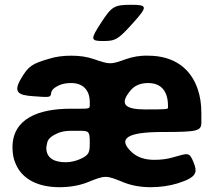

<svg xmlns="http://www.w3.org/2000/svg" viewBox="-20 -770 884 800"><path d="M786 -95C769 -137 763 -132 703 -115C680 -108 654 -104 623 -104C583 -104 552 -115 530 -135C468 -192 508 -220 656 -220C804 -220 819 -224 819 -260V-299C819 -336 814 -369 804 -398C776 -482 708 -538 597 -538C562 -539 532 -533 506 -524C439 -500 438 -501 370 -524C344 -533 313 -538 278 -538C243 -538 212 -534 184 -525C114 -505 98 -494 68 -443C34 -386 55 -373 120 -369C184 -364 189 -365 192 -376C194 -386 192 -399 227 -415C241 -421 257 -424 277 -424C326 -424 354 -394 354 -345V-331C354 -318 350 -317 314 -317H274C141 -317 32 -276 32 -156C32 -131 36 -108 45 -88C72 -24 137 10 228 10C271 10 309 3 341 -9C421 -41 419 -41 498 -9C529 3 566 10 608 10C649 10 687 4 720 -6C803 -32 803 -53 786 -95ZM173 -154C173 -158 174 -163 175 -167C178 -179 176 -194 216 -213C232 -221 252 -225 275 -225H315C350 -225 354 -221 354 -179C354 -137 354 -124 311 -106C294 -99 275 -94 254 -94C206 -94 173 -111 173 -154ZM680 -328V-321C680 -315 671 -314 587 -314C503 -314 475 -334 523 -392C539 -412 563 -424 597 -424C655 -424 680 -386 680 -328ZM401 -675C356 -606 357 -599 410 -599C462 -599 473 -606 535 -675C596 -743 595 -750 526 -750C456 -750 445 -743 401 -675Z"/></svg>

Font: Asimov Print
Style: A
Weight: 500
Designer: Google
Version: Version 2.000980: 2014